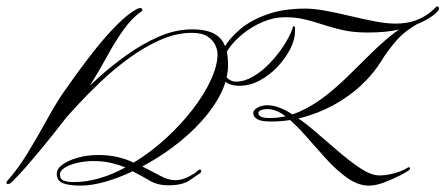

<svg xmlns="http://www.w3.org/2000/svg" viewBox="-120 -582 1396 602"><path d="M306 -552Q319 -560 324.5 -555Q330 -550 322 -545Q293 -525 266.5 -487.5Q240 -450 215.5 -405Q191 -360 164 -317Q154 -302 132 -272Q110 -242 80.5 -204Q51 -166 20 -128Q-11 -90 -39.5 -57.5Q-68 -25 -88 -7Q-97 -3 -99 -6.5Q-101 -10 -97 -15Q-64 -52 -33.5 -102Q-3 -152 24.5 -202Q52 -252 76 -288Q92 -311 119 -348.5Q146 -386 178.5 -427Q211 -468 244.5 -502Q278 -536 306 -552ZM483 -490Q542 -490 568.5 -464Q595 -438 595 -379Q595 -334 572.5 -289Q550 -244 511.5 -201.5Q473 -159 425 -123Q377 -87 326 -60Q358 -44 383 -30.5Q408 -17 430 -17Q450 -17 470.5 -27.5Q491 -38 498 -45Q507 -54 510 -48.5Q513 -43 506 -38Q496 -31 473.5 -16Q451 -1 408 -1Q374 -1 349.5 -15.5Q325 -30 296 -45Q252 -24 209.5 -12Q167 0 133 0Q97 0 77.5 -7.5Q58 -15 58 -37Q58 -53 76 -66Q94 -79 123.5 -87.5Q153 -96 188 -96Q221 -96 249 -89.5Q277 -83 299 -72Q353 -105 400.5 -148.5Q448 -192 484.5 -239.5Q521 -287 541.5 -332Q562 -377 562 -412Q562 -426 554.5 -441.5Q547 -457 530 -468Q513 -479 482 -479Q433 -479 383 -457Q333 -435 285 -400Q237 -365 196.5 -326.5Q156 -288 125 -254.5Q94 -221 78 -202Q68 -204 62 -206Q56 -208 66 -218Q83 -234 114 -266.5Q145 -299 187 -337Q229 -375 278 -410Q327 -445 379 -467.5Q431 -490 483 -490ZM111 -11Q150 -11 191.5 -23Q233 -35 273 -57Q254 -65 229 -71Q204 -77 172 -77Q147 -77 123 -71.5Q99 -66 83.5 -56.5Q68 -47 68 -35Q68 -20 80.5 -15.5Q93 -11 111 -11Z M1251 -562Q1258 -562 1256 -552Q1255 -548 1241.5 -536.5Q1228 -525 1201 -512Q1174 -499 1132.5 -489.5Q1091 -480 1033 -480Q989 -480 955.5 -487.5Q922 -495 893.5 -504.5Q865 -514 836.5 -521Q808 -528 773 -528Q739 -528 704.5 -513.5Q670 -499 641 -475.5Q612 -452 594.5 -425.5Q577 -399 577 -374Q577 -352 590.5 -339Q604 -326 620 -326Q646 -326 673.5 -342Q701 -358 725.5 -383.5Q750 -409 769 -438Q788 -467 797 -492Q798 -495 798.5 -497.5Q799 -500 801 -500Q805 -500 805 -493.5Q805 -487 805 -484Q805 -458 790 -428.5Q775 -399 750 -372.5Q725 -346 694 -329.5Q663 -313 630 -313Q600 -313 582.5 -329.5Q565 -346 565 -371Q565 -399 582 -430.5Q599 -462 633 -490.5Q667 -519 718 -537Q769 -555 836 -555Q865 -555 902.5 -548Q940 -541 979.5 -531.5Q1019 -522 1055.5 -515Q1092 -508 1119 -508Q1158 -508 1184.5 -518.5Q1211 -529 1226.5 -541.5Q1242 -554 1246 -559Q1249 -562 1251 -562ZM1183 -512Q1193 -514 1199.5 -515.5Q1206 -517 1198 -512Q1151 -487 1123.5 -455.5Q1096 -424 1076 -391.5Q1056 -359 1028 -330Q994 -294 946.5 -264.5Q899 -235 843.5 -218Q788 -201 730 -201Q697 -201 685.5 -209Q674 -217 674 -227Q674 -237 687.5 -244.5Q701 -252 718 -252Q749 -252 786 -230Q823 -208 862 -175Q901 -142 939 -109Q977 -76 1010.5 -54Q1044 -32 1069 -32Q1087 -32 1105 -36Q1123 -40 1136.5 -45.5Q1150 -51 1156 -55Q1163 -60 1165 -56Q1167 -52 1163 -49Q1156 -43 1133.5 -31.5Q1111 -20 1084.5 -10Q1058 0 1037 0Q1003 0 969 -24Q935 -48 902.5 -84Q870 -120 838.5 -156Q807 -192 777 -216Q747 -240 718 -240Q707 -240 698.5 -236.5Q690 -233 690 -228Q690 -221 697.5 -216.5Q705 -212 726 -212Q774 -212 818 -231.5Q862 -251 902 -282.5Q942 -314 978.5 -350.5Q1015 -387 1050 -421Q1085 -455 1118 -480Q1151 -505 1183 -512Z"/></svg>

Font: Kapakana
Style: Regular
Weight: 400
Designer: Kousuke Nagai
Version: Version 1.002